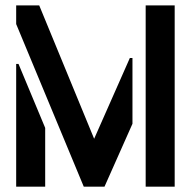

<svg xmlns="http://www.w3.org/2000/svg" viewBox="-20 -704 720 724"><path d="M41 0V-462.9H49.8L150.4 -221.7V0ZM41 -613.3V-683.6H127.9L335 -180.7L469.7 -485.4H479.5V-237.3L374 0H295.9ZM529.3 0V-683.6H638.7V0Z"/></svg>

Font: Post No Bills Colombo
Style: Bold
Weight: 800
Designer: Kosala Senevirathne, Siva Puranthara, Lasantha Premarathna, Tharique Azeez
Foundry: Mooniak
Version: Version 1.220 ; ttfautohint (v1.5)